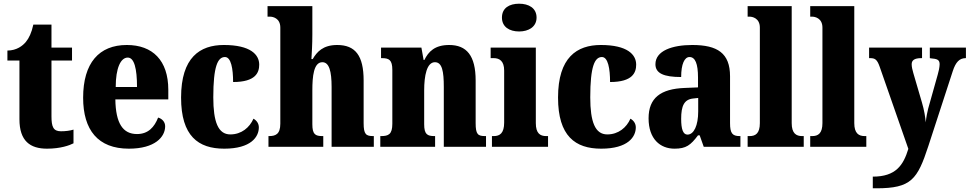

<svg xmlns="http://www.w3.org/2000/svg" viewBox="-20 -793 5237 1037"><path d="M234 10C307 10 356 -8 377 -19V-93C358 -87 334 -84 309 -84C268 -84 258 -108 258 -165V-466H369V-536H258V-660H160C151 -617 136 -586 120 -567C103 -546 70 -520 20 -520V-466H85V-149C85 -31 143 10 234 10Z M676 10C818 10 872 -54 872 -111C872 -135 855 -152 834 -158C814 -107 781 -69 720 -69C644 -69 605 -126 603 -256H889V-308C889 -467 804 -550 665 -550C515 -550 429 -453 429 -265C429 -91 509 10 676 10ZM720 -323H605C605 -426 632 -482 670 -482C705 -482 720 -423 720 -323Z M1191 10C1336 10 1378 -54 1378 -105C1378 -125 1367 -142 1349 -152C1328 -104 1284 -67 1224 -67C1158 -67 1132 -135 1132 -267C1132 -435 1156 -485 1195 -485C1228 -485 1239 -422 1239 -350C1362 -350 1380 -402 1380 -444C1380 -498 1333 -550 1189 -550C1060 -550 958 -483 958 -266C958 -58 1051 10 1191 10Z M1430 0H1726V-58H1722C1683 -58 1667 -67 1667 -122V-305C1667 -380 1674 -457 1721 -457C1758 -457 1771 -408 1771 -323V0H1999V-58H1996C1957 -58 1944 -67 1944 -128V-358C1944 -493 1899 -550 1801 -550C1724 -550 1691 -512 1669 -474H1662C1664 -504 1667 -555 1667 -606V-760H1425V-703H1439C1452 -703 1494 -696 1494 -644V-125C1494 -67 1467 -58 1433 -58H1430Z M2034 0H2330V-58H2327C2288 -58 2271 -67 2271 -122V-305C2271 -384 2285 -457 2329 -457C2368 -457 2377 -408 2377 -323V0H2605V-58H2601C2561 -58 2549 -67 2549 -128V-358C2549 -493 2500 -550 2406 -550C2328 -550 2294 -514 2272 -469H2268L2256 -536H2038V-479H2042C2081 -479 2099 -470 2099 -415V-125C2099 -67 2078 -58 2038 -58H2034Z M2784 -623C2835 -623 2878 -648 2878 -698C2878 -750 2835 -773 2784 -773C2731 -773 2691 -750 2691 -698C2691 -648 2731 -623 2784 -623ZM2637 0H2940V-58H2930C2897 -58 2874 -73 2874 -128V-536H2630V-479H2647C2678 -479 2703 -463 2703 -412V-131C2703 -74 2680 -58 2647 -58H2637Z M3227 10C3372 10 3414 -54 3414 -105C3414 -125 3403 -142 3385 -152C3364 -104 3320 -67 3260 -67C3194 -67 3168 -135 3168 -267C3168 -435 3192 -485 3231 -485C3264 -485 3275 -422 3275 -350C3398 -350 3416 -402 3416 -444C3416 -498 3369 -550 3225 -550C3096 -550 2994 -483 2994 -266C2994 -58 3087 10 3227 10Z M3623 10C3686 10 3710 -9 3750 -62H3759L3781 0H3979V-58H3975C3935 -58 3923 -74 3923 -128V-381C3923 -506 3855 -550 3719 -550C3611 -550 3520 -519 3520 -446C3520 -397 3565 -377 3659 -377C3659 -447 3677 -485 3704 -485C3735 -485 3750 -449 3750 -374V-321L3678 -318C3548 -313 3483 -264 3483 -154C3483 -42 3546 10 3623 10ZM3693 -66C3669 -66 3659 -96 3659 -151C3659 -221 3675 -256 3724 -261L3751 -264V-191C3751 -116 3728 -66 3693 -66Z M4018 0H4321V-58H4312C4280 -58 4256 -73 4256 -128V-760H4018V-703H4029C4042 -703 4084 -696 4084 -644V-128C4084 -73 4061 -58 4029 -58H4018Z M4356 0H4659V-58H4650C4618 -58 4594 -73 4594 -128V-760H4356V-703H4367C4380 -703 4422 -696 4422 -644V-128C4422 -73 4399 -58 4367 -58H4356Z M4694 161V224H4714C4902 224 4935 176 4994 -4L5126 -409C5142 -458 5162 -478 5194 -479H5197V-536H5002V-479L5007 -478C5041 -475 5055 -471 5055 -446C5055 -431 5049 -403 5045 -391L4993 -206C4988 -186 4983 -162 4980 -132C4978 -157 4972 -198 4959 -241L4913 -398C4908 -415 4904 -432 4904 -446C4904 -467 4918 -479 4956 -479H4960V-536H4674V-479H4679C4705 -479 4717 -473 4731 -433L4886 11C4859 99 4819 161 4694 161Z"/></svg>

Font: Noto Serif Armenian Condensed Black
Style: Regular
Weight: 900
Width: 3
Designer: Monotype Design Team
Foundry: Monotype Imaging Inc.
Version: Version 2.008